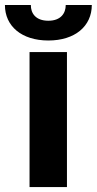

<svg xmlns="http://www.w3.org/2000/svg" viewBox="-59 -756 391 776"><path d="M211.6 0V-545.5H60.4V0ZM-39.1 -735.8C-39.1 -649.9 28.8 -592.3 136.4 -592.3C244 -592.3 311.8 -649.9 312.1 -735.8H206.7C206.7 -702.4 186.8 -672.2 136.4 -672.2C84.5 -672.2 65.3 -703.1 65.7 -735.8Z"/></svg>

Font: Inter-Hewn
Style: Bold
Weight: 700
Designer: Rasmus Andersson
Foundry: rsms
Version: Version 3.012;git-f93a4a705